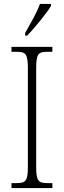

<svg xmlns="http://www.w3.org/2000/svg" viewBox="-20 -951 324 971"><path d="M107 -784V-771H118C159 -814 217 -886 238 -921V-931H182C166 -886 136 -836 107 -784ZM38 0H245V-25H221C173 -25 163 -36 163 -109V-605C163 -679 173 -689 221 -689H245V-714H38V-689H63C110 -689 121 -679 121 -605V-109C121 -35 110 -25 63 -25H38Z"/></svg>

Font: Noto Serif Georgian Condensed ExtraLight
Style: Regular
Weight: 200
Width: 3
Designer: Monotype Design Team, Akaki Razmadze
Foundry: Google LLC
Version: Version 2.003